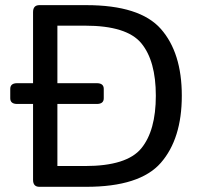

<svg xmlns="http://www.w3.org/2000/svg" viewBox="-20 -720 766 740"><path d="M46.4 -319.3Q19.5 -319.3 19.5 -341.3V-377.4Q19.5 -399.4 46.4 -399.4H107.4V-673.3Q107.4 -700.2 131.8 -700.2H312Q519 -700.2 599.9 -608.6Q680.7 -517.1 680.7 -351.1Q680.7 -185.1 599.9 -92.5Q519 0 312 0H131.8Q107.4 0 107.4 -26.9V-319.3ZM201.2 -80.1H307.6Q468.8 -80.1 524.7 -148.4Q580.6 -216.8 580.6 -351.1Q580.6 -485.4 524.7 -553.2Q468.8 -621.1 307.6 -621.1H201.2V-399.4H353Q379.9 -399.4 379.9 -377.4V-341.3Q379.9 -319.3 353 -319.3H201.2Z"/></svg>

Font: Istok Web
Style: Regular
Weight: 400
Designer: Andrey V. Panov
Foundry: Andrey V. Panov
Version: Version 1.0.2g